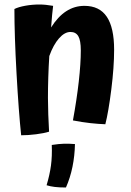

<svg xmlns="http://www.w3.org/2000/svg" viewBox="-20 -562 581 853"><path d="M193 -127Q193 -95 194.5 -52.5Q196 -10 198 23Q176 30 140.5 34.5Q105 39 74 39Q63 -65 53.5 -235Q44 -405 44 -522Q62 -531 92.5 -536.5Q123 -542 155 -542Q169 -542 184 -540.5Q199 -539 216 -536Q214 -519 211.5 -495Q209 -471 207 -440Q237 -488 274 -512Q311 -536 355 -536Q422 -536 454.5 -487.5Q487 -439 487 -341Q487 -264 474.5 -164.5Q462 -65 448 -10Q418 -11 381.5 -15Q345 -19 304 -27Q321 -120 330 -200Q339 -280 339 -338Q339 -382 328 -401Q317 -420 293 -420Q267 -420 242 -391.5Q217 -363 199 -313Q196 -267 194.5 -218.5Q193 -170 193 -127ZM210 82Q243 77 264.5 76.5Q286 76 313 78Q312 130 302 179Q292 228 273 271Q243 271 223 268.5Q203 266 187 261Q201 214 206.5 173Q212 132 210 82Z"/></svg>

Font: Atma SemiBold
Style: Regular
Weight: 600
Designer: Gregori Vincens, Jeremie Hornus, Riccardo Olocco, Yoann Minet.
Foundry: black foundry
Version: Version 1.102;PS 1.100;hotconv 1.0.86;makeotf.lib2.5.63406